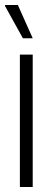

<svg xmlns="http://www.w3.org/2000/svg" viewBox="-23 -743 205 763"><path d="M56 0V-526H107V0ZM107 -591H68L-3 -719V-723H48Z"/></svg>

Font: Archivo ExtraCondensed ExtraLight
Style: Regular
Weight: 250
Width: 2
Designer: Hector Gatti
Foundry: Omnibus-Type
Version: Version 2.001